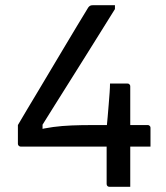

<svg xmlns="http://www.w3.org/2000/svg" viewBox="-20 -720 640 740"><path d="M339 -700Q344 -700 352.5 -700Q361 -700 371.5 -700Q382 -700 392 -700Q402 -700 411 -700Q420 -700 423 -700V-685Q395 -640 366.5 -594.5Q338 -549 309 -502.5Q280 -456 250 -408.5Q220 -361 189 -311.5Q158 -262 125 -209L144 -266V-201L116 -217Q151 -226 185 -230.5Q219 -235 256 -236.5Q293 -238 338 -238H549Q553 -238 555 -236.5Q557 -235 558.5 -233Q560 -231 560 -227Q560 -224 560 -216.5Q560 -209 560 -200.5Q560 -192 560 -182.5Q560 -173 560 -166Q560 -159 560 -155H60Q57 -155 54.5 -156.5Q52 -158 50.5 -160.5Q49 -163 49 -166V-238Q49 -238 59 -255Q69 -272 86.5 -301.5Q104 -331 127 -369Q150 -407 175 -449.5Q200 -492 226 -535Q252 -578 276 -618.5Q300 -659 320 -691Q323 -695 326 -697Q329 -699 332.5 -699.5Q336 -700 339 -700ZM404 -398Q409 -398 418.5 -398Q428 -398 438 -398Q448 -398 457.5 -398Q467 -398 471 -398Q475 -398 477 -396.5Q479 -395 480.5 -393Q482 -391 482 -387V-99Q482 -90 482 -75.5Q482 -61 482 -45.5Q482 -30 482 -17.5Q482 -5 482 0Q479 0 471 0Q463 0 453 0Q443 0 432.5 0Q422 0 414 0Q406 0 402 0Q397 0 394 -3Q391 -6 391 -11Q391 -23 391 -45Q391 -67 391 -93Q391 -119 391 -145Q391 -171 391 -192.5Q391 -214 391 -227Q393 -246 395 -270Q397 -294 399 -318Q401 -342 402.5 -363Q404 -384 404 -398Z"/></svg>

Font: Recursive
Style: Regular
Weight: 400
Version: Version 1.085